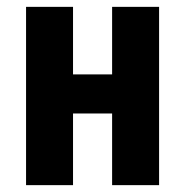

<svg xmlns="http://www.w3.org/2000/svg" viewBox="-20 -540 540 560"><path d="M56 0V-520H193V-323H307V-520H444V0H307V-209H193V0Z"/></svg>

Font: Iosevka Curly Heavy
Style: Regular
Weight: 900
Monospace: yes
Designer: Belleve Invis
Foundry: Belleve Invis
Version: Version 22.1.2; ttfautohint (v1.8.4)